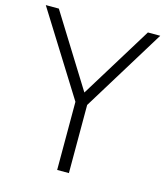

<svg xmlns="http://www.w3.org/2000/svg" viewBox="-125 -824 782 909"><g transform="rotate(15 266.5 -370.0)"><path d="M240.5 0V-334L-13.5 -740H50.5L270 -387.5L487 -740H547.5L298 -334V0Z"/></g></svg>

Font: Encode Sans Semi Condensed Light
Style: Regular
Weight: 300
Width: 4
Designer: Multiple Designers
Foundry: Impallari Type
Version: Version 3.000; ttfautohint (v1.8.3) -l 8 -r 50 -G 200 -x 14 